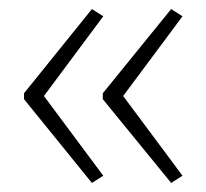

<svg xmlns="http://www.w3.org/2000/svg" viewBox="-20 -488 455 424"><path d="M33 -282 183 -468 208 -452 77 -276 208 -100 183 -84 33 -269ZM207 -282 358 -468 383 -452 252 -276 383 -100 358 -84 207 -269Z"/></svg>

Font: Noto Sans Kannada SemiCondensed ExtraLight
Style: Regular
Weight: 200
Width: 4
Designer: Jelle Bosma - Monotype Design Team
Foundry: Monotype Imaging Inc.
Version: Version 2.005; ttfautohint (v1.8.4.7-5d5b)